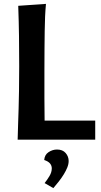

<svg xmlns="http://www.w3.org/2000/svg" viewBox="-20 -720 522 990"><path d="M471 0H71Q72 -48 73.5 -84.5Q75 -121 76 -160.5Q77 -200 78 -251Q79 -302 79 -379Q79 -456 78 -532.5Q77 -609 74 -690L217 -700Q214 -668 212.5 -634.5Q211 -601 210.5 -560.5Q210 -520 209.5 -470Q209 -420 209 -356Q209 -274 209 -213Q209 -152 210 -98H471ZM208 105Q210 78 230.5 64.5Q251 51 274 51Q303 51 318.5 69Q334 87 334 110Q334 126 327 143.5Q320 161 308.5 179.5Q297 198 283 216Q269 234 255 250L210 224Q223 208 235 188Q247 168 247 148Q247 134 238 123Q229 112 208 105Z"/></svg>

Font: CantoraOne
Style: Regular
Weight: 400
Designer: Pablo Impallari, Rodrigo Fuenzalida
Foundry: Pablo Impallari
Version: Version 1.001; ttfautohint (v0.8) -G 200 -r 50